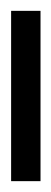

<svg xmlns="http://www.w3.org/2000/svg" viewBox="110 -754 94 354"><g transform="rotate(-90 157.0 -577.0)"><path d="M0 -549.3V-603.5H314V-549.3Z"/></g></svg>

Font: Doulos SIL APac
Style: Regular
Weight: 400
Designer: Walt Agee, Victor Gaultney, Peter Martin, Debbi Hosken, Becca Hirsbrunner
Foundry: SIL International
Version: Version 5.000